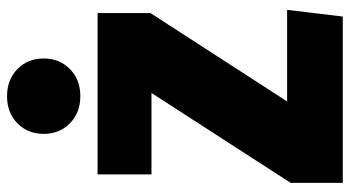

<svg xmlns="http://www.w3.org/2000/svg" viewBox="-244 -749 993 545"><g transform="rotate(-90 252.5 -476.5)"><path d="M488 -696V-546L237 -158H497L478 0H6V-148L261 -543H30V-696ZM359 -849Q359 -804 329 -774.5Q299 -745 252 -745Q205 -745 175 -774.5Q145 -804 145 -849Q145 -894 175 -923.5Q205 -953 252 -953Q299 -953 329 -923.5Q359 -894 359 -849Z"/></g></svg>

Font: Fira Sans Condensed Black
Style: Regular
Weight: 900
Width: 3
Designer: Carrois Corporate & Edenspiekermann AG
Foundry: Carrois Corporate GbR & Edenspiekermann AG
Version: Version 4.203